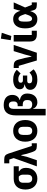

<svg xmlns="http://www.w3.org/2000/svg" viewBox="1631 -2487 1056 4358"><g transform="rotate(-90 2159.0 -308.0)"><path d="M449 -410V-402Q488 -378 508 -342Q528 -306 528 -247Q528 -190 511 -142Q494 -94 462.5 -60Q431 -26 385.5 -7Q340 12 282 12Q224 12 178.5 -7Q133 -26 101.5 -61.5Q70 -97 53 -146.5Q36 -196 36 -257Q36 -385 101 -455Q166 -525 282 -525H564V-410ZM282 -410Q238 -410 214 -385Q190 -360 190 -310V-209Q190 -159 214 -132Q238 -105 282 -105Q326 -105 350 -132Q374 -159 374 -209V-310Q374 -343 362.5 -368Q351 -393 330 -410Z M717 -625H631V-740H720Q777 -740 806 -718.5Q835 -697 853 -642L1025 -115H1086V0H1022Q965 0 936 -21.5Q907 -43 889 -98L847 -228L819 -352H808L779 -228L702 0H562L750 -525Z M1122 0ZM1368 12Q1310 12 1264.5 -7Q1219 -26 1187.5 -62Q1156 -98 1139 -149Q1122 -200 1122 -263Q1122 -326 1139 -377Q1156 -428 1187.5 -463.5Q1219 -499 1264.5 -518Q1310 -537 1368 -537Q1426 -537 1471.5 -518Q1517 -499 1548.5 -463.5Q1580 -428 1597 -377Q1614 -326 1614 -263Q1614 -200 1597 -149Q1580 -98 1548.5 -62Q1517 -26 1471.5 -7Q1426 12 1368 12ZM1368 -105Q1412 -105 1436 -132Q1460 -159 1460 -209V-316Q1460 -366 1436 -393Q1412 -420 1368 -420Q1324 -420 1300 -393Q1276 -366 1276 -316V-209Q1276 -159 1300 -132Q1324 -105 1368 -105Z M1719 -478Q1719 -612 1776.5 -682Q1834 -752 1951 -752Q2012 -752 2056.5 -737Q2101 -722 2129 -695.5Q2157 -669 2170.5 -634Q2184 -599 2184 -560Q2184 -492 2153.5 -449.5Q2123 -407 2066 -389V-384Q2137 -375 2176 -332.5Q2215 -290 2215 -217Q2215 -167 2202 -125Q2189 -83 2164 -52.5Q2139 -22 2101.5 -5Q2064 12 2015 12Q1961 12 1922 -16.5Q1883 -45 1872 -88H1867V200H1719ZM1927 -435H1960Q1992 -435 2013.5 -457Q2035 -479 2035 -514V-544Q2035 -585 2015 -610Q1995 -635 1951 -635Q1913 -635 1890 -608Q1867 -581 1867 -531V-185Q1867 -147 1894 -126Q1921 -105 1966 -105Q2013 -105 2039.5 -130Q2066 -155 2066 -200V-234Q2066 -274 2039.5 -297Q2013 -320 1966 -320H1927Z M2764 -75Q2726 -34 2667 -11Q2608 12 2529 12Q2476 12 2433.5 0.5Q2391 -11 2361 -32Q2331 -53 2315 -82.5Q2299 -112 2299 -148Q2299 -204 2332.5 -234.5Q2366 -265 2423 -273V-278Q2366 -286 2339 -313.5Q2312 -341 2312 -388Q2312 -420 2326 -447Q2340 -474 2368 -494Q2396 -514 2436.5 -525.5Q2477 -537 2530 -537Q2606 -537 2659.5 -516.5Q2713 -496 2755 -455L2670 -368Q2644 -394 2612 -407.5Q2580 -421 2541 -421Q2501 -421 2481 -407.5Q2461 -394 2461 -371V-361Q2461 -316 2520 -316H2623V-218H2507Q2448 -218 2448 -173V-162Q2448 -133 2470.5 -118.5Q2493 -104 2547 -104Q2593 -104 2627 -120.5Q2661 -137 2690 -167Z M2965 0 2844 -410H2795V-525H2847Q2905 -525 2937 -501Q2969 -477 2985 -416L3022 -274L3053 -123H3061L3101 -274L3178 -525H3318L3141 0Z M3396 0ZM3640 0H3552Q3475 0 3435.5 -39Q3396 -78 3396 -153V-525H3544V-115H3640ZM3521 -579 3426 -593 3461 -816 3594 -796Z M4284 0H4225Q4166 0 4137.5 -22.5Q4109 -45 4097 -104L4088 -148H4085Q4061 -68 4018.5 -28Q3976 12 3902 12Q3805 12 3749.5 -58Q3694 -128 3694 -262Q3694 -396 3749.5 -466.5Q3805 -537 3902 -537Q3976 -537 4021.5 -498.5Q4067 -460 4091 -377H4095L4113 -448L4136 -525H4284L4168 -266L4228 -115H4284ZM3915 -108Q3939 -108 3959.5 -129.5Q3980 -151 3997 -199L4019 -263L3997 -326Q3980 -374 3959.5 -395.5Q3939 -417 3915 -417Q3882 -417 3865 -389.5Q3848 -362 3848 -302V-223Q3848 -163 3865 -135.5Q3882 -108 3915 -108Z"/></g></svg>

Font: Aneliza ExtraBold
Style: Regular
Weight: 800
Designer: Mike Abbink, Paul van der Laan, Pieter van Rosmalen
Foundry: Bold Monday
Version: Version 3.001;September 8, 2019;FontCreator 11.5.0.2425 64-b